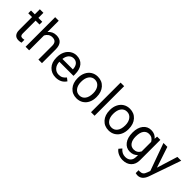

<svg xmlns="http://www.w3.org/2000/svg" viewBox="191 -1990 3442 3442"><g transform="rotate(45 1912.5 -268.5)"><path d="M190.9 -656.2V-528.3H289.6V-458.5H190.9V-130.9Q190.9 -99.1 204.1 -83.3Q217.3 -67.4 249 -67.4Q264.6 -67.4 292 -73.2V0Q256.3 9.8 222.7 9.8Q162.1 9.8 131.3 -26.9Q100.6 -63.5 100.6 -130.9V-458.5H4.4V-528.3H100.6V-656.2Z M485.4 -464.4Q545.4 -538.1 641.6 -538.1Q809.1 -538.1 810.5 -349.1V0H720.2V-349.6Q719.7 -406.7 694.1 -434.1Q668.5 -461.4 614.3 -461.4Q570.3 -461.4 537.1 -438Q503.9 -414.6 485.4 -376.5V0H395V-750H485.4Z M1165 9.8Q1057.6 9.8 990.2 -60.8Q922.9 -131.3 922.9 -249.5V-266.1Q922.9 -344.7 952.9 -406.5Q982.9 -468.3 1036.9 -503.2Q1090.8 -538.1 1153.8 -538.1Q1256.8 -538.1 1314 -470.2Q1371.1 -402.3 1371.1 -275.9V-238.3H1013.2Q1015.1 -160.2 1058.8 -112.1Q1102.5 -64 1169.9 -64Q1217.8 -64 1251 -83.5Q1284.2 -103 1309.1 -135.3L1364.3 -92.3Q1297.9 9.8 1165 9.8ZM1153.8 -463.9Q1099.1 -463.9 1062 -424.1Q1024.9 -384.3 1016.1 -312.5H1280.8V-319.3Q1276.9 -388.2 1243.7 -426Q1210.4 -463.9 1153.8 -463.9Z M1451.7 -269Q1451.7 -346.7 1482.2 -408.7Q1512.7 -470.7 1567.1 -504.4Q1621.6 -538.1 1691.4 -538.1Q1799.3 -538.1 1866 -463.4Q1932.6 -388.7 1932.6 -264.6V-258.3Q1932.6 -181.2 1903.1 -119.9Q1873.5 -58.6 1818.6 -24.4Q1763.7 9.8 1692.4 9.8Q1585 9.8 1518.3 -64.9Q1451.7 -139.6 1451.7 -262.7ZM1542.5 -258.3Q1542.5 -170.4 1583.3 -117.2Q1624 -64 1692.4 -64Q1761.2 -64 1801.8 -117.9Q1842.3 -171.9 1842.3 -269Q1842.3 -356 1801 -409.9Q1759.8 -463.9 1691.4 -463.9Q1624.5 -463.9 1583.5 -410.6Q1542.5 -357.4 1542.5 -258.3Z M2144 0H2053.7V-750H2144Z M2264.6 -269Q2264.6 -346.7 2295.2 -408.7Q2325.7 -470.7 2380.1 -504.4Q2434.6 -538.1 2504.4 -538.1Q2612.3 -538.1 2679 -463.4Q2745.6 -388.7 2745.6 -264.6V-258.3Q2745.6 -181.2 2716.1 -119.9Q2686.5 -58.6 2631.6 -24.4Q2576.7 9.8 2505.4 9.8Q2397.9 9.8 2331.3 -64.9Q2264.6 -139.6 2264.6 -262.7ZM2355.5 -258.3Q2355.5 -170.4 2396.2 -117.2Q2437 -64 2505.4 -64Q2574.2 -64 2614.7 -117.9Q2655.3 -171.9 2655.3 -269Q2655.3 -356 2614 -409.9Q2572.8 -463.9 2504.4 -463.9Q2437.5 -463.9 2396.5 -410.6Q2355.5 -357.4 2355.5 -258.3Z M2837.4 -268.6Q2837.4 -392.1 2894.5 -465.1Q2951.7 -538.1 3045.9 -538.1Q3142.6 -538.1 3196.8 -469.7L3201.2 -528.3H3283.7V-12.7Q3283.7 89.8 3222.9 148.9Q3162.1 208 3059.6 208Q3002.4 208 2947.8 183.6Q2893.1 159.2 2864.3 116.7L2911.1 62.5Q2969.2 134.3 3053.2 134.3Q3119.1 134.3 3156 97.2Q3192.9 60.1 3192.9 -7.3V-52.7Q3138.7 9.8 3044.9 9.8Q2952.1 9.8 2894.8 -64.9Q2837.4 -139.6 2837.4 -268.6ZM2928.2 -258.3Q2928.2 -168.9 2964.8 -117.9Q3001.5 -66.9 3067.4 -66.9Q3152.8 -66.9 3192.9 -144.5V-385.7Q3151.4 -461.4 3068.4 -461.4Q3002.4 -461.4 2965.3 -410.2Q2928.2 -358.9 2928.2 -258.3Z M3592.8 -132.3 3715.8 -528.3H3812.5L3600.1 81.5Q3550.8 213.4 3443.4 213.4L3426.3 211.9L3392.6 205.6V132.3L3417 134.3Q3462.9 134.3 3488.5 115.7Q3514.2 97.2 3530.8 47.9L3550.8 -5.9L3362.3 -528.3H3460.9Z"/></g></svg>

Font: Roboto
Style: Regular
Weight: 400
Designer: Google
Version: Version 2.134; 2016; ttfautohint (v1.6)